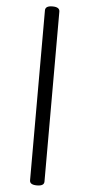

<svg xmlns="http://www.w3.org/2000/svg" viewBox="-69 -1053 544 1168"><g transform="rotate(5 203.5 -469.5)"><path d="M203 77Q159 77 159 50V-988Q159 -1016 203 -1016Q247 -1016 247 -988V50Q247 77 203 77Z"/></g></svg>

Font: Playwrite US Modern
Style: Regular
Weight: 400
Designer: Veronika Burian, José Scaglione
Foundry: TypeTogether
Version: Version 1.002